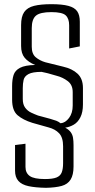

<svg xmlns="http://www.w3.org/2000/svg" viewBox="-20 -642 455 919"><path d="M200 257Q149 256 116.5 249Q84 242 68 224Q52 206 52 175V52L102 46V157Q102 186 122.5 200.5Q143 215 195 215Q232 215 250.5 207.5Q269 200 275.5 183Q282 166 282 139V58Q282 16 263 -4Q244 -24 213 -32L135 -54Q90 -68 64 -90.5Q38 -113 38 -165V-230Q38 -261 45 -283Q52 -305 76 -317.5Q100 -330 148 -331Q115 -345 98 -365.5Q81 -386 81 -422V-522Q81 -563 96 -584.5Q111 -606 143 -614Q175 -622 226 -622Q277 -622 307 -614Q337 -606 349.5 -588Q362 -570 362 -538V-420L311 -410V-521Q311 -553 294.5 -568.5Q278 -584 226 -584Q172 -584 152 -567Q132 -550 132 -507V-418Q132 -384 151 -368Q170 -352 197 -344L282 -323Q326 -313 351.5 -289Q377 -265 377 -221V-142Q377 -105 365 -81Q353 -57 333.5 -45.5Q314 -34 292 -31Q309 -22 318 -10Q327 2 329.5 17.5Q332 33 332 53V155Q332 195 318 217.5Q304 240 275 248Q246 256 200 257ZM270 -52Q293 -54 310.5 -77.5Q328 -101 328 -137V-201Q328 -236 304 -254Q280 -272 252 -279Q233 -284 224 -287Q215 -290 210 -291Q205 -292 199.5 -293.5Q194 -295 179 -298Q136 -298 116.5 -287.5Q97 -277 93 -259.5Q89 -242 89 -220V-168Q89 -142 100.5 -126.5Q112 -111 129 -103Q146 -95 162 -89Q200 -79 219.5 -73.5Q239 -68 249.5 -64Q260 -60 270 -52Z"/></svg>

Font: Smooch Sans Thin
Style: Regular
Weight: 400
Version: Version 1.010